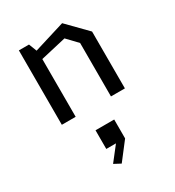

<svg xmlns="http://www.w3.org/2000/svg" viewBox="-212 -647 1044 1148"><g transform="rotate(-30 310.0 -72.5)"><path d="M431.5 -369 364.2 -439.5 129.3 -385.2V-442.7L397.5 -525.3L527.7 -392.5V0H431.5ZM92.3 -513.7H162.2L187.8 -447.2V0H92.3ZM250.3 129.2H379.2V259.7L286.5 380L240.7 355.8L341.5 226.7V258H250.3Z"/></g></svg>

Font: Monaspace Krypton Var ExLight
Style: Regular
Weight: 200
Designer: Riley Cran and the Lettermatic Team
Version: Version 1.200 (Monaspace Krypton Var)